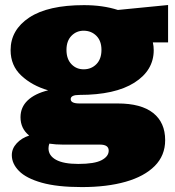

<svg xmlns="http://www.w3.org/2000/svg" viewBox="-20 -553 707 777"><path d="M456.1 -134.3Q551.3 -134.3 599.9 -95.7Q648.4 -57.1 648.4 14.2Q648.4 76.2 606.2 118.7Q564 161.1 488.3 182.6Q412.6 204.1 311.5 204.1Q211.4 204.1 148.7 186.3Q85.9 168.5 56.9 138.9Q27.8 109.4 27.8 74.7Q27.8 48.3 47.6 26.9Q67.4 5.4 98.1 -4.4Q63 -32.7 63 -78.6Q63 -119.1 92 -146.7Q121.1 -174.3 174.8 -187.5Q109.4 -206.5 66.2 -247.1Q22.9 -287.6 22.9 -350.1Q22.9 -432.1 98.6 -482.2Q174.3 -532.2 319.8 -532.2Q396.5 -532.2 457 -512.7L660.2 -532.7V-381.3H598.6Q602.1 -366.2 602.1 -350.1Q602.1 -268.1 523.9 -218.5Q445.8 -168.9 301.3 -168.9Q266.1 -168.9 266.1 -151.9Q266.1 -134.3 301.3 -134.3ZM319.8 -428.7Q290 -429.2 269.5 -408.4Q249 -387.7 249 -351.1Q249 -314 269.3 -293Q289.6 -272 319.8 -272.5Q350.1 -272.9 370.4 -293.7Q390.6 -314.5 390.6 -351.1Q390.6 -387.2 370.4 -407.7Q350.1 -428.2 319.8 -428.7ZM176.3 47.4Q176.3 76.7 206.5 93.5Q236.8 110.4 296.9 110.4Q362.3 110.4 391.1 95.2Q419.9 80.1 419.9 56.6Q419.9 32.2 384.8 32.2H234.9Q205.1 32.2 179.7 28.3Q176.3 37.6 176.3 47.4Z"/></svg>

Font: Bevan
Style: Regular
Weight: 400
Designer: Vernon Adams
Foundry: Vernon Adams
Version: Version 2.100; ttfautohint (v1.8.3)